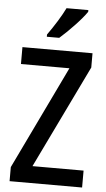

<svg xmlns="http://www.w3.org/2000/svg" viewBox="-62 -979 564 1018"><g transform="rotate(5 220.0 -470.0)"><path d="M366 -931V-940H250C228 -895 194 -841 159 -792V-780H225C269 -818 340 -891 366 -931ZM415 0V-90H143L408 -638V-714H35V-624H293L29 -75V0Z"/></g></svg>

Font: Noto Sans Khmer UI Condensed Medium
Style: Regular
Weight: 500
Width: 3
Designer: Danh Hong and the Monotype Design Team
Foundry: Monotype Imaging Inc.
Version: Version 2.002